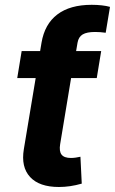

<svg xmlns="http://www.w3.org/2000/svg" viewBox="-20 -754 468 782"><path d="M220 7.6Q140.1 7.6 102.6 -33Q65 -73.7 77.1 -146.4L135.4 -496.7H279.6L225 -166.8Q220.2 -138 230.7 -124.3Q241.2 -110.6 269.2 -110.6Q277.8 -110.6 288.6 -112.1Q299.3 -113.6 307.6 -115.6L313 -6.1Q288.4 0.9 265.3 4.3Q242.1 7.6 220 7.6ZM50.2 -436.1 68.2 -545.9H392.1L374.1 -436.1ZM126.7 -444.5 143.4 -545.9 149.1 -580.1Q161.8 -655.8 213.5 -695.1Q265.3 -734.4 353.5 -734.4Q375.6 -734.4 394.6 -732.2Q413.5 -730.1 428 -726L410.5 -620.6Q399.2 -622.1 388.5 -623Q377.7 -623.8 367.2 -623.8Q333.7 -623.8 316.8 -613.8Q299.9 -603.8 295.8 -580.1L290 -545.9L273.1 -444.5Z"/></svg>

Font: Adwaita Sans
Style: Italic
Weight: 400
Italic angle: -9.39999°
Designer: Rasmus Andersson
Foundry: rsms
Version: Version 4.001;git-9221beed3